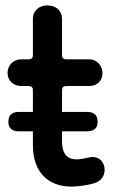

<svg xmlns="http://www.w3.org/2000/svg" viewBox="-20 -676 424 712"><path d="M11 -224C11 -201 24 -189 50 -189H102V-138C102 -35 161 16 245 16C270 16 311 10 334 2C358 -7 368 -27 368 -46C368 -73 351 -94 322 -94C313 -94 285 -85 264 -85C228 -85 210 -107 210 -152V-189H302C329 -189 342 -201 342 -224C342 -249 329 -261 302 -261H210V-341C210 -352 215 -357 226 -357H310C341 -357 360 -377 360 -405C360 -434 337 -456 312 -456H226C215 -456 210 -461 210 -472V-606C210 -637 187 -656 155 -656C126 -656 102 -637 102 -606V-472C102 -461 97 -456 86 -456H58C30 -456 8 -434 8 -405C8 -377 30 -357 58 -357H86C97 -357 102 -352 102 -341V-261H50C24 -261 11 -249 11 -224Z"/></svg>

Font: Dongle
Style: Regular
Weight: 400
Designer: Yanghee Ryu
Foundry: Yanghee Ryu
Version: Version 2.000